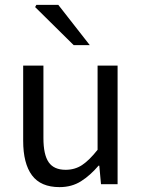

<svg xmlns="http://www.w3.org/2000/svg" viewBox="-20 -755 584 787"><path d="M224 12Q147 12 111 -36.5Q75 -85 75 -178V-486H158V-189Q158 -121 179.5 -90Q201 -59 249 -59Q287 -59 316.5 -78.5Q346 -98 380 -141V-486H462V0H394L387 -76H384Q350 -36 312 -12Q274 12 224 12ZM282 -570 124 -726 129 -735H219L348 -570Z"/></svg>

Font: Mada
Style: Regular
Weight: 400
Designer: Khaled Hosny
Version: Version 1.5